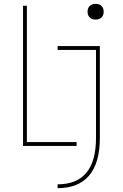

<svg xmlns="http://www.w3.org/2000/svg" viewBox="-20 -760 640 1000"><path d="M100 0V-730H120V-20H379V0ZM280 200Q380 200 430 139.5Q480 79 480 -41V-500H280V-520H500V-41Q500 88 444.5 154Q389 220 280 220ZM478 -658Q459 -658 447.5 -669Q436 -680 436 -699Q436 -718 447.5 -729Q459 -740 478 -740Q497 -740 508.5 -729Q520 -718 520 -699Q520 -680 508.5 -669Q497 -658 478 -658Z"/></svg>

Font: M PLUS Code Latin Expanded Thin
Style: Regular
Weight: 250
Width: 7
Designer: Coji Morishita
Foundry: UNDERFOREST DESIGN
Version: Version 1.002; ttfautohint (v1.8.3)